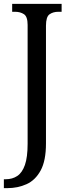

<svg xmlns="http://www.w3.org/2000/svg" viewBox="-28 -734 362 994"><path d="M-8 240V194H1Q36 194 61.5 177Q87 160 101 120Q115 80 115 10V-605Q115 -648 96 -660.5Q77 -673 50 -673H35V-714H291V-673H274Q247 -673 228.5 -660Q210 -647 210 -601V9Q210 98 182.5 148.5Q155 199 109.5 219.5Q64 240 10 240Z"/></svg>

Font: Noto Serif Thai Condensed
Style: Regular
Weight: 400
Width: 3
Designer: Monotype Design Team
Foundry: Monotype Imaging Inc.
Version: Version 2.002; ttfautohint (v1.8.4.7-5d5b)